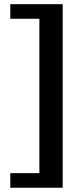

<svg xmlns="http://www.w3.org/2000/svg" viewBox="-20 -691 364 900"><path d="M28.3 189V120.6H164.6V-603H28.3V-671.4H273.9V189Z"/></svg>

Font: Sancreek
Style: Regular
Weight: 400
Designer: Vernon Adams
Foundry: Vernon Adams
Version: Version 1.100; ttfautohint (v1.8.4.7-5d5b)